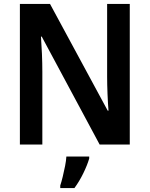

<svg xmlns="http://www.w3.org/2000/svg" viewBox="-20 -734 760 975"><path d="M639 0H486L192 -548H188Q191 -508 193 -460.5Q195 -413 195 -370V0H81V-714H234L527 -172H531Q528 -207 526 -256.5Q524 -306 524 -345V-714H639ZM433 71Q423 105 403 146Q383 187 358 221H286V208Q292 190 298.5 163.5Q305 137 310.5 109Q316 81 317 61H433Z"/></svg>

Font: Noto Sans Khmer SemiCondensed SemiBold
Style: Regular
Weight: 600
Width: 4
Designer: Danh Hong and the Monotype Design Team
Foundry: Monotype Imaging Inc.
Version: Version 2.004; ttfautohint (v1.8.4.7-5d5b)